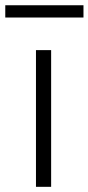

<svg xmlns="http://www.w3.org/2000/svg" viewBox="-57 -722 342 742"><path d="M140.6 0H82V-528.3H140.6ZM265.6 -654.3H-36.6V-701.7H265.6Z"/></svg>

Font: SteelSelectRoboto
Style: Regular
Weight: 300
Designer: Google
Version: Version 2.137; 2017